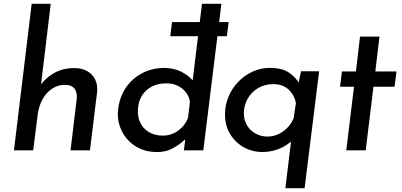

<svg xmlns="http://www.w3.org/2000/svg" viewBox="-20 -797 2131 1018"><path d="M192 -342Q220 -383 266.5 -409.5Q313 -436 373 -436Q433 -436 466.5 -401Q500 -366 495 -310L457 0H354L387 -275Q390 -307 375 -327Q360 -347 323 -347Q287 -347 256.5 -327Q226 -307 206 -271.5Q186 -236 180 -190L156 0H54L148 -777H249L194 -320Z M892 -680H1192L1183 -605H883ZM807 9Q747 8 700.5 -20.5Q654 -49 628.5 -97Q603 -145 605 -200Q607 -246 624 -288.5Q641 -331 673.5 -364.5Q706 -398 751.5 -417.5Q797 -437 854 -437Q911 -435 953.5 -410Q996 -385 1017 -350L996 -325L1051 -777H1154L1058 0H955L967 -96L975 -71Q940 -35 898.5 -12Q857 11 807 9ZM838 -78Q869 -77 895.5 -88Q922 -99 943.5 -120.5Q965 -142 977 -172L987 -257Q983 -285 966 -307Q949 -329 923 -342Q897 -355 864 -355Q821 -356 787 -339Q753 -322 733 -290.5Q713 -259 711 -215Q709 -176 724.5 -145Q740 -114 769.5 -96.5Q799 -79 838 -78Z M1368 9Q1319 9 1274.5 -15Q1230 -39 1201.5 -84Q1173 -129 1173 -191Q1173 -239 1191 -283Q1209 -327 1241.5 -361.5Q1274 -396 1317.5 -416.5Q1361 -437 1411 -437Q1476 -437 1513.5 -411Q1551 -385 1568 -351L1558 -335L1576 -419H1672L1595 201H1493L1530 -103L1557 -80Q1551 -72 1536 -57.5Q1521 -43 1497.5 -27.5Q1474 -12 1441.5 -1.5Q1409 9 1368 9ZM1397 -73Q1428 -73 1454.5 -85Q1481 -97 1502.5 -118.5Q1524 -140 1537 -170L1549 -251Q1546 -269 1537 -286.5Q1528 -304 1514 -318.5Q1500 -333 1479 -342Q1458 -351 1429 -351Q1383 -351 1347.5 -329.5Q1312 -308 1292.5 -272.5Q1273 -237 1273 -196Q1273 -160 1290 -132Q1307 -104 1335.5 -88.5Q1364 -73 1397 -73Z M1889 -603H1992L1970 -418H2082L2072 -337H1960L1919 0H1816L1857 -337H1783L1793 -418H1867Z"/></svg>

Font: Josefin Sans Thin Medium
Style: Italic
Weight: 500
Italic angle: -7°
Version: Version 2.000